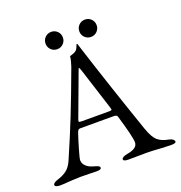

<svg xmlns="http://www.w3.org/2000/svg" viewBox="-143 -916 982 1042"><g transform="rotate(-20 347.5 -395.0)"><path d="M0 0ZM-2 -8Q-2 -21 31 -31Q60 -40 81 -56.5Q102 -73 117 -108Q170 -230 209.5 -329.5Q249 -429 304 -578Q315 -609 318 -636Q321 -637 332.5 -640.5Q344 -644 354 -651Q362 -657 366.5 -669Q371 -681 373 -685Q374 -686 375.5 -685.5Q377 -685 378 -684Q380 -679 381.5 -673Q383 -667 385 -662Q459 -429 563 -128Q582 -73 605 -53.5Q628 -34 664 -28Q680 -25 688.5 -18.5Q697 -12 697 -5Q697 5 668 5L614 3Q558 -1 529 -1L424 0Q395 0 395 -12Q395 -18 404.5 -23.5Q414 -29 428 -31Q489 -41 489 -76Q489 -108 450 -238Q448 -245 442.5 -247Q437 -249 423 -249H234Q223 -249 217 -231Q206 -199 191 -147.5Q176 -96 176 -87Q176 -66 192.5 -51Q209 -36 234 -30Q252 -25 259.5 -21Q267 -17 267 -10Q267 1 238 1Q220 1 208 0L147 -1Q130 -1 109.5 0.5Q89 2 79 2Q51 5 27 5Q14 5 6 1.5Q-2 -2 -2 -8ZM416 -282Q422 -282 426 -283Q430 -284 430 -287L428 -297L350 -541Q344 -559 341 -559Q339 -559 333 -542L242 -297L240 -289Q240 -284 244.5 -283Q249 -282 261 -282ZM216 -745Q216 -766 230.5 -780.5Q245 -795 266 -795Q287 -795 301.5 -780.5Q316 -766 316 -745Q316 -724 301.5 -709.5Q287 -695 266 -695Q245 -695 230.5 -709.5Q216 -724 216 -745ZM411 -745Q411 -766 425.5 -780.5Q440 -795 461 -795Q482 -795 496.5 -780.5Q511 -766 511 -745Q511 -724 496.5 -709.5Q482 -695 461 -695Q440 -695 425.5 -709.5Q411 -724 411 -745Z"/></g></svg>

Font: EB Garamond
Style: Regular
Weight: 400
Designer: Georg Duffner and Octavio Pardo
Foundry: Georg Duffner
Version: Version 1.000; ttfautohint (v1.6)